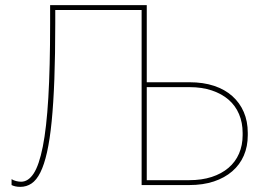

<svg xmlns="http://www.w3.org/2000/svg" viewBox="-20 -720 1039 747"><path d="M59 7Q83 7 102.5 -6Q122 -19 137 -49Q152 -79 163 -128Q174 -177 181 -247.5Q188 -318 191.5 -412.5Q195 -507 195 -629V-681H531V0H551V-700H175V-628Q175 -457 168 -339.5Q161 -222 146.5 -149.5Q132 -77 111 -45Q90 -13 62 -13Q53 -13 43 -15.5Q33 -18 25 -23V0Q31 3 39.5 5Q48 7 59 7ZM541 -381H717Q766 -381 804.5 -368Q843 -355 869.5 -332Q896 -309 910 -276Q924 -243 924 -203V-194Q924 -155 910 -122.5Q896 -90 869 -67Q842 -44 803.5 -31.5Q765 -19 716 -19H541V0H716Q770 0 812 -14Q854 -28 883.5 -53.5Q913 -79 928.5 -114.5Q944 -150 944 -194V-203Q944 -248 928.5 -284Q913 -320 884 -346Q855 -372 813 -386Q771 -400 717 -400H541Z"/></svg>

Font: Fixel Variable
Style: Regular
Weight: 100
Width: 3
Designer: AlfaBravo + MacPaw
Foundry: Kyrylo Tkachov, Marchela Mozhyna, Serhii Makarenko, Maria Weinstein, Zakhar Kryvoshyya
Version: Version 1.211